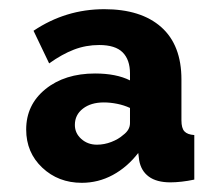

<svg xmlns="http://www.w3.org/2000/svg" viewBox="-20 -734 487 418"><path d="M158 -336Q107 -336 72 -369Q37 -402 37 -452Q37 -506 79 -540Q121 -574 187 -574Q233 -574 263 -559V-574Q263 -604 247 -620Q231 -636 196 -636Q167 -636 141 -626Q115 -616 87 -596L53 -667Q123 -714 207 -714Q287 -714 331 -675Q375 -636 375 -561V-472Q375 -455 381.5 -448Q388 -441 403 -440V-343Q389 -340 375.5 -338.5Q362 -337 351 -337Q321 -337 304 -349.5Q287 -362 283 -385L281 -401Q257 -370 225.5 -353Q194 -336 158 -336ZM191 -419Q207 -419 222.5 -425Q238 -431 248 -440Q263 -451 263 -466V-499Q250 -505 235 -508Q220 -511 206 -511Q178 -511 160.5 -497.5Q143 -484 143 -462Q143 -444 157 -431.5Q171 -419 191 -419Z"/></svg>

Font: Raleway Thin ExtraBold
Style: Regular
Weight: 800
Version: Version 4.026